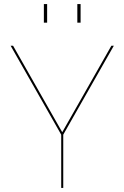

<svg xmlns="http://www.w3.org/2000/svg" viewBox="-20 -921 610 941"><path d="M280 -261 32 -697H44L285 -273L526 -697H538L290 -261V0H280ZM359 -901H375V-810H359ZM195 -901H211V-810H195Z"/></svg>

Font: HK Grotesk Thin
Style: Regular
Weight: 100
Designer: Alfredo Marco Pradil
Foundry: Hanken Design Co.
Version: Version 3.001